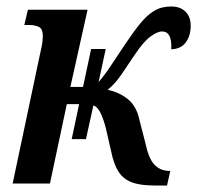

<svg xmlns="http://www.w3.org/2000/svg" viewBox="-20 -566 608 592"><path d="M201 -137 224 -245H186L134 0H19L101 -388Q106 -409 109 -425Q112 -441 112 -455Q112 -477 100 -483Q88 -489 68 -489H55L66 -536H250L197 -298H236L261 -415H306L284 -313Q304 -336 323.5 -366Q343 -396 362 -424Q390 -466 412 -493Q434 -520 456 -533Q478 -546 508 -546Q536 -546 552 -530Q568 -514 568 -487Q568 -456 553 -435.5Q538 -415 508 -414Q511 -469 480 -469Q465 -469 443.5 -453Q422 -437 396 -398Q373 -364 354.5 -336.5Q336 -309 312 -289Q347 -282 374 -260.5Q401 -239 410 -196L428 -126Q438 -78 455.5 -59Q473 -40 500 -39H505L495 6H457Q412 6 386 -4Q360 -14 345.5 -36.5Q331 -59 323 -98L307 -168Q301 -193 291.5 -214.5Q282 -236 268 -241L245 -137Z"/></svg>

Font: Noto Serif ExtraCondensed SemiBold
Style: Italic
Weight: 600
Width: 2
Italic angle: -12°
Designer: Monotype Design Team
Foundry: Monotype Imaging Inc.
Version: Version 2.013